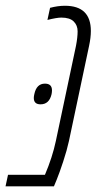

<svg xmlns="http://www.w3.org/2000/svg" viewBox="-64 -660 362 680"><path d="M166 -639.6Q257.8 -639.6 257.8 -550.3Q257.8 -526.9 251.5 -497.6L180.2 -160.6Q172.9 -127.4 159.7 -87.4Q146.5 -47.4 136.7 -23.4L127 0H-44.4L-35.6 -41H95.2Q121.6 -103 133.8 -160.6L205.1 -497.6Q210.9 -527.8 210.9 -549.1Q210.9 -570.3 197 -584Q183.1 -597.7 153.3 -597.7Q137.2 -597.7 104 -589.4L113.3 -632.3Q141.1 -639.6 166 -639.6ZM95.2 -363.8Q120.1 -363.8 120.1 -339.8Q120.1 -334 118.7 -326.7Q110.4 -290.5 79.6 -290.5Q55.7 -290.5 55.7 -313Q55.7 -318.8 57.6 -326.7Q65.4 -363.8 95.2 -363.8Z"/></svg>

Font: Open Sans Hebrew Condensed Light
Style: Italic
Weight: 300
Width: 3
Italic angle: -12°
Foundry: Ascender Corporation, Yanek Iontef
Version: Version 2.001;PS 002.001;hotconv 1.0.70;makeotf.lib2.5.58329